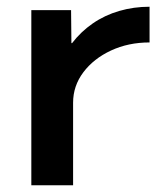

<svg xmlns="http://www.w3.org/2000/svg" viewBox="-20 -550 483 570"><path d="M73 0V-520H191L192 -422H194Q220 -456 255.5 -480.5Q291 -505 334 -517.5Q377 -530 424 -530V-424Q361 -424 309.5 -400Q258 -376 227.5 -335.5Q197 -295 197 -245V0Z"/></svg>

Font: M PLUS 1 Thin SemiBold
Style: Regular
Weight: 600
Version: Version 1.001